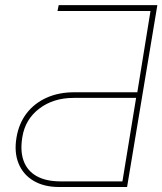

<svg xmlns="http://www.w3.org/2000/svg" viewBox="-20 -748 649 768"><path d="M488.3 0H215.8Q155.8 0 114 -24.9Q72.3 -49.8 54.2 -94.2Q36.1 -138.7 45.9 -197.3Q55.2 -253.9 86.4 -294.7Q117.7 -335.4 167 -357.4Q216.3 -379.4 279.3 -378.9H529.3L582 -704.1H210L214.8 -727.5H609.4ZM469.7 -22.5 524.4 -356.4H274.4Q193.4 -356.4 137 -313.5Q80.6 -270.5 69.3 -199.2Q60.1 -143.6 74.7 -104Q89.4 -64.5 126.2 -43.7Q163.1 -22.9 219.7 -22.5Z"/></svg>

Font: Inter Thin
Style: Italic
Weight: 250
Italic angle: -9.3988°
Designer: Rasmus Andersson
Foundry: rsms
Version: Version 4.001;git-66647c0bb